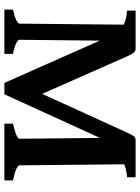

<svg xmlns="http://www.w3.org/2000/svg" viewBox="102 -758 655 900"><g transform="rotate(90 430.0 -307.5)"><path d="M559.1 0V-40.5Q592.3 -47.4 611.1 -55.7Q629.9 -64 629.9 -70.3L625 -545.4L749.5 -573.2L754.4 -70.3Q754.4 -64.5 772.2 -55.9Q790 -47.4 825.2 -40.5V0ZM810.5 -574.7Q793.9 -574.7 769.5 -568.4Q745.1 -562 719.7 -550.5Q694.3 -539.1 673.8 -523.2Q653.3 -507.3 644.5 -488.3L421.4 0H419.4Q412.1 -41 405 -65.4Q397.9 -89.8 395.3 -103.8Q392.6 -117.7 397 -127.9L600.6 -574.2Q613.3 -603 620.4 -609.1Q627.4 -615.2 636.7 -615.2H810.5ZM440.9 -128.9Q447.8 -113.8 439.7 -87.6Q431.6 -61.5 419.4 0H368.2L145 -503.4Q132.3 -532.7 111.8 -548.1Q91.3 -563.5 69.3 -569.1Q47.4 -574.7 29.3 -574.7V-615.2H208Q217.8 -615.2 225.1 -607.9Q232.4 -600.6 244.1 -574.2ZM24.4 0V-40.5Q57.6 -47.4 74 -55.7Q90.3 -64 90.3 -70.3L95.2 -564.5L171.4 -576.7L166 -70.3Q166 -64.5 181.4 -55.9Q196.8 -47.4 231.9 -40.5V0Z"/></g></svg>

Font: Gentium Book Plus
Style: Bold
Weight: 700
Designer: Victor Gaultney, Annie Olsen, Iska Routamaa, Becca Hirsbrunner
Foundry: SIL International
Version: Version 6.101